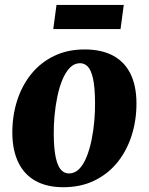

<svg xmlns="http://www.w3.org/2000/svg" viewBox="-20 -768 621 802"><path d="M333.5 -561.5Q403.5 -561.5 451.5 -536Q499.5 -510.5 524.5 -460.8Q549.5 -411 550 -339Q550.5 -267 530.2 -203Q510 -139 470.8 -90.2Q431.5 -41.5 374.5 -13.8Q317.5 14 244.5 14Q176.5 14 129.2 -12Q82 -38 57.2 -88.2Q32.5 -138.5 31.5 -209.5Q31 -283 51.2 -346.8Q71.5 -410.5 110.5 -458.8Q149.5 -507 205.8 -534.2Q262 -561.5 333.5 -561.5ZM314.5 -504Q290 -504 271.8 -485Q253.5 -466 240.5 -434.5Q227.5 -403 219.5 -364.2Q211.5 -325.5 207.8 -284.8Q204 -244 204.5 -208Q205 -145.5 213 -109.5Q221 -73.5 235 -58.5Q249 -43.5 267.5 -43.5Q292.5 -43.5 310.8 -62.2Q329 -81 341.8 -112.8Q354.5 -144.5 362.5 -183.5Q370.5 -222.5 374 -263.2Q377.5 -304 377 -341Q376.5 -404.5 368.5 -440Q360.5 -475.5 346.8 -489.8Q333 -504 314.5 -504ZM216 -747.5H497L483.5 -646.5H202.5Z"/></svg>

Font: Merriweather 36pt Black
Style: Italic
Weight: 900
Italic angle: -7.8°
Version: Version 2.101